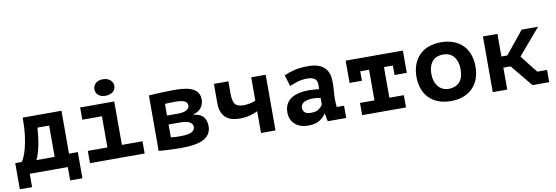

<svg xmlns="http://www.w3.org/2000/svg" viewBox="-59 -1145 4918 1698"><g transform="rotate(-10 2400.0 -295.5)"><path d="M570 120H460V0H118V120H8V-115H67Q75 -126 87.5 -152.5Q100 -179 112.5 -225Q125 -271 134 -339Q143 -407 143 -500H491V-115H570ZM361 -109V-390H256Q254 -354 249 -313.5Q244 -273 236.5 -235Q229 -197 219 -164Q209 -131 197 -109Z M659 -110H835V-390H659V-500H965V-110H1150V0H659ZM811 -636Q811 -667 834 -689Q857 -711 898 -711Q940 -711 965 -689Q990 -667 990 -636Q990 -604 965 -583.5Q940 -563 898 -563Q857 -563 834 -583.5Q811 -604 811 -636Z M1276 -499Q1293 -500 1319.5 -502Q1346 -504 1377.5 -505Q1409 -506 1444.5 -507Q1480 -508 1515 -508Q1628 -508 1679 -476.5Q1730 -445 1730 -382Q1730 -347 1709 -314.5Q1688 -282 1637 -266V-262Q1699 -255 1724 -222Q1749 -189 1749 -141Q1749 -67 1685.5 -29.5Q1622 8 1477 8Q1456 8 1428.5 7.5Q1401 7 1373 5.5Q1345 4 1319 2.5Q1293 1 1276 -1ZM1403 -100Q1410 -99 1421 -98Q1432 -97 1444 -96.5Q1456 -96 1468 -96Q1480 -96 1489 -96Q1557 -96 1588 -111Q1619 -126 1619 -157Q1619 -183 1592.5 -199.5Q1566 -216 1500 -216H1403ZM1502 -296Q1552 -296 1578.5 -311.5Q1605 -327 1605 -351Q1605 -377 1580 -390.5Q1555 -404 1494 -404Q1471 -404 1442.5 -403Q1414 -402 1403 -401V-296Z M1990 -500V-386Q1990 -324 2010 -296Q2030 -268 2089 -268Q2100 -268 2115.5 -270Q2131 -272 2146.5 -275Q2162 -278 2175 -282.5Q2188 -287 2195 -292V-500H2325V0H2195V-196Q2187 -191 2171 -184.5Q2155 -178 2133.5 -172Q2112 -166 2087 -162Q2062 -158 2036 -158Q1999 -158 1967 -166Q1935 -174 1911 -194Q1887 -214 1873.5 -247Q1860 -280 1860 -330V-500Z M2490 -466Q2530 -484 2582.5 -497Q2635 -510 2707 -510Q2759 -510 2795.5 -497.5Q2832 -485 2854.5 -462Q2877 -439 2887 -407Q2897 -375 2897 -335Q2897 -284 2893.5 -248Q2890 -212 2890 -184Q2890 -163 2892 -137Q2894 -123 2895 -110H2960V0H2794L2781 -68H2776Q2756 -37 2719 -14.5Q2682 8 2619 8Q2544 8 2500 -32Q2456 -72 2456 -138Q2456 -180 2471.5 -210.5Q2487 -241 2516.5 -260.5Q2546 -280 2587.5 -289.5Q2629 -299 2680 -299Q2698 -299 2718 -297Q2738 -295 2767 -293Q2769 -303 2769 -313V-332Q2769 -370 2747 -386.5Q2725 -403 2682 -403Q2631 -403 2590 -390Q2549 -377 2521 -364ZM2661 -99Q2709 -99 2733 -116.5Q2757 -134 2768 -154V-214Q2758 -216 2738 -218.5Q2718 -221 2695 -221Q2676 -221 2657 -217.5Q2638 -214 2623 -206.5Q2608 -199 2599 -187Q2590 -175 2590 -158Q2590 -130 2606.5 -114.5Q2623 -99 2661 -99Z M3103 -110H3233V-385H3154V-300H3043V-500H3557V-300H3447V-385H3367V-110H3497V0H3103Z M3635 -250Q3635 -313 3654 -362Q3673 -411 3708 -445Q3743 -479 3791.5 -496.5Q3840 -514 3900 -514Q3963 -514 4012.5 -495Q4062 -476 4096 -441.5Q4130 -407 4147.5 -358Q4165 -309 4165 -250Q4165 -187 4146 -138Q4127 -89 4092 -55Q4057 -21 4008.5 -3.5Q3960 14 3900 14Q3837 14 3787.5 -5Q3738 -24 3704 -58.5Q3670 -93 3652.5 -142Q3635 -191 3635 -250ZM3769 -250Q3769 -217 3778 -189Q3787 -161 3804 -140Q3821 -119 3845 -107.5Q3869 -96 3900 -96Q3958 -96 3994.5 -133Q4031 -170 4031 -250Q4031 -319 3997 -361.5Q3963 -404 3900 -404Q3872 -404 3848 -395.5Q3824 -387 3806.5 -368Q3789 -349 3779 -320Q3769 -291 3769 -250Z M4471 -197H4406V0H4276V-500H4406V-297H4459L4624 -500H4771L4572 -267L4695 -110H4783V0H4633Z"/></g></svg>

Font: PT Mono
Style: Bold
Weight: 700
Monospace: yes
Designer: A.Korolkova, I.Chaeva
Foundry: ParaType Ltd
Version: Version 1.000 OFL